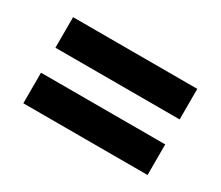

<svg xmlns="http://www.w3.org/2000/svg" viewBox="-69 -689 717 623"><g transform="rotate(30 289.0 -377.5)"><path d="M521.8 -424.1H56.4V-538.6H521.8ZM56.4 -330.5H521.8V-215.9H56.4Z"/></g></svg>

Font: Spartan MB
Style: Bold
Weight: 700
Designer: Matt Bailey, Mirko Velimirovic
Foundry: Matt Bailey
Version: Version 1.005